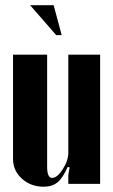

<svg xmlns="http://www.w3.org/2000/svg" viewBox="-20 -704 433 734"><path d="M215.8 -569.8H194.8L95.2 -684.1H185.1ZM238.8 -65.9Q220.7 -24.4 200.2 -7.3Q179.7 9.8 147 9.8Q97.7 9.8 63.7 -21Q29.8 -51.8 29.8 -96.2V-495.1H160.2V-66.9Q160.2 -23.9 179.2 -23.9Q198.7 -23.9 220 -57.1Q241.2 -90.3 241.2 -121.1V-495.1H362.8V-1H241.2V-35.2L246.1 -64Z"/></svg>

Font: Moniqa Black Heading
Style: Regular
Weight: 900
Designer: Rajesh Rajput
Foundry: Rajesh Rajput
Version: Version 1.000